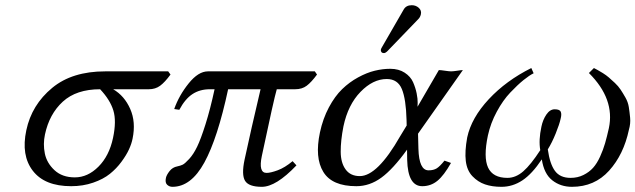

<svg xmlns="http://www.w3.org/2000/svg" viewBox="-20 -702 2429 734"><path d="M548.8 -360.8H412.6Q455.6 -335.9 477.8 -285.6Q500 -235.4 486.8 -171.9Q482.9 -152.3 473.1 -130.9Q463.4 -109.4 444.3 -83.5Q425.3 -57.6 400.1 -37.4Q375 -17.1 336.2 -3.7Q297.4 9.8 252 9.8Q150.9 9.8 105.5 -49.1Q60.1 -107.9 80.6 -204.1Q101.1 -301.3 179.7 -366.2Q255.9 -429.2 382.3 -429.2H623L631.8 -417Q610.4 -387.7 592.3 -374.3Q574.2 -360.8 548.8 -360.8ZM266.1 -23.9Q315.4 -23.9 356.4 -64.9Q397.5 -106 412.1 -174.8Q425.8 -239.3 413.3 -279.8Q400.9 -320.3 362.8 -360.8Q272 -360.8 220.2 -313.5Q168.5 -266.1 151.9 -188Q144 -151.4 151.4 -115.2Q158.7 -79.1 188.2 -51.5Q217.8 -23.9 266.1 -23.9Z M1183.6 -429.2 1191.9 -417Q1170.4 -387.7 1152.6 -374.3Q1134.8 -360.8 1108.4 -360.8H1038.1Q1027.3 -324.7 981 -106Q967.3 -41 999 -41Q1014.2 -41 1041.5 -51Q1068.8 -61 1098.6 -85.9L1113.3 -69.8Q1035.2 12.2 981 12.2Q930.7 12.2 916.7 -11Q902.8 -34.2 915 -91.8Q939.5 -206.1 976.1 -360.8H852.1Q812 -173.3 761.2 -80.6Q710.4 12.2 639.2 12.2Q627.4 12.2 618.9 4.2Q610.4 -3.9 614.3 -22Q616.7 -33.2 628.2 -47.9Q639.6 -62.5 657.7 -65.9Q669.9 -68.4 678.5 -72.5Q687 -76.7 703.4 -94.5Q719.7 -112.3 733.6 -141.1Q747.6 -169.9 765.6 -226.8Q783.7 -283.7 800.3 -360.8H782.2Q744.1 -360.8 715.8 -342.3Q687.5 -323.7 665.5 -282.2L646 -285.2Q664.1 -336.9 701.2 -383.1Q738.3 -429.2 774.9 -429.2Z M1554.2 -682.1Q1569.8 -682.1 1581.1 -671.9Q1592.3 -661.6 1588.9 -647Q1586.4 -636.2 1579.1 -628.9L1461.4 -506.8Q1453.6 -499 1447.5 -499Q1441.4 -499 1438.2 -502.9Q1435.1 -506.8 1436 -512.2Q1436.5 -515.6 1440.4 -522L1522.9 -665Q1532.2 -682.1 1554.2 -682.1ZM1578.1 -190.9 1579.6 -132.8Q1582 -50.8 1618.2 -50.8Q1637.2 -50.8 1649.4 -58.3Q1661.6 -65.9 1679.2 -87.9L1704.1 -79.1Q1677.2 -31.2 1652.1 -10.7Q1627 9.8 1594.2 9.8Q1539.1 9.8 1536.6 -90.8L1536.1 -129.9Q1482.4 -55.2 1437.7 -22.7Q1393.1 9.8 1342.3 9.8Q1249.5 9.8 1216.1 -44.7Q1182.6 -99.1 1203.1 -195.8Q1214.4 -248.5 1237.3 -291.5Q1260.3 -334.5 1288.1 -361.3Q1315.9 -388.2 1349.1 -406.2Q1382.3 -424.3 1412.6 -431.6Q1442.9 -439 1471.7 -439Q1504.4 -439 1527.1 -424.1Q1549.8 -409.2 1559.1 -387.9Q1568.4 -366.7 1572.8 -345.2Q1577.1 -323.7 1576.7 -309.1L1576.2 -293.9L1657.7 -434.1Q1665 -434.1 1681.2 -431.6Q1697.3 -429.2 1704.6 -429.2Q1712.4 -429.2 1727.8 -431.6Q1743.2 -434.1 1749.5 -434.1ZM1534.7 -222.2 1534.2 -243.2Q1532.2 -322.8 1516.4 -361.3Q1500.5 -399.9 1458.5 -399.9Q1405.8 -399.9 1358.2 -350.8Q1310.5 -301.8 1293 -219.2Q1282.2 -164.1 1282.5 -121.8Q1282.7 -79.6 1301.3 -54.2Q1319.8 -28.8 1355.5 -28.8Q1422.9 -28.8 1509.8 -181.2Z M2384.3 -206.1Q2364.3 -111.3 2308.6 -49.6Q2252.9 12.2 2166.5 12.2Q2123 12.2 2091.3 -12.7Q2059.6 -37.6 2051.3 -92.8Q2014.2 -37.1 1977.1 -12.5Q1939.9 12.2 1897 12.2Q1861.3 12.2 1834.2 2.9Q1807.1 -6.3 1786.1 -28.3Q1765.1 -50.3 1760.7 -86.7Q1756.3 -123 1766.1 -176.8Q1782.2 -251.5 1848.6 -322.8Q1915 -394 2011.2 -441.9L2020 -421.9Q2003.9 -414.1 1981.2 -395.8Q1958.5 -377.4 1930.7 -348.1Q1902.8 -318.8 1879.2 -275.1Q1855.5 -231.4 1845.2 -184.1Q1827.6 -100.6 1845.9 -61.3Q1864.3 -22 1919.9 -22Q1951.7 -22 1980.5 -47.1Q2009.3 -72.3 2045.4 -127.9Q2038.6 -166.5 2049.8 -217.8Q2055.2 -244.1 2068.8 -264.2Q2082.5 -284.2 2100.6 -284.2Q2119.6 -284.2 2123.8 -274.7Q2127.9 -265.1 2123 -247.1Q2118.7 -227.1 2104.5 -191.9Q2090.3 -156.7 2074.2 -130.9Q2082 -75.2 2101.6 -48.6Q2121.1 -22 2161.1 -22Q2188.5 -22 2210.4 -33Q2232.4 -43.9 2247.3 -60.5Q2262.2 -77.1 2274.2 -103.5Q2286.1 -129.9 2293.2 -154.5Q2300.3 -179.2 2307.6 -211.9Q2331.5 -323.2 2231.4 -422.9L2250.5 -441.9Q2257.8 -438 2265.1 -434.1Q2272.5 -430.2 2284.9 -422.4Q2297.4 -414.6 2307.4 -406Q2317.4 -397.5 2330.6 -385Q2343.8 -372.6 2352.5 -359.4Q2361.3 -346.2 2371.1 -328.9Q2380.9 -311.5 2383.8 -293.2Q2386.7 -274.9 2388.9 -252.2Q2391.1 -229.5 2384.3 -206.1Z"/></svg>

Font: Linux Biolinum
Style: Italic
Weight: 400
Italic angle: -12°
Designer: Philipp H. Poll
Foundry: Philipp H. Poll
Version: Version 1.1.3 ; ttfautohint (v0.9)